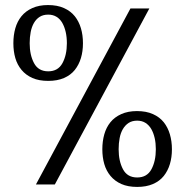

<svg xmlns="http://www.w3.org/2000/svg" viewBox="-20 -734 737 764"><path d="M310.1 -562Q310.1 -529.8 302 -502.9Q293.9 -476.1 277.6 -455.6Q261.2 -435.1 234.6 -423.6Q208 -412.1 171.9 -412.1Q135.3 -412.1 109.1 -423.6Q83 -435.1 65.9 -455.6Q48.8 -476.1 41 -502.9Q33.2 -529.8 33.2 -562Q33.2 -594.2 41 -621.6Q48.8 -648.9 65.4 -669.4Q82 -689.9 108.6 -701.9Q135.3 -713.9 170.9 -713.9Q208 -713.9 234.6 -701.9Q261.2 -689.9 277.6 -669.4Q293.9 -648.9 302 -621.6Q310.1 -594.2 310.1 -562ZM574.2 -700.2 198.2 0H123L499 -700.2ZM664.1 -140.1Q664.1 -107.9 656 -81.1Q647.9 -54.2 631.6 -33.7Q615.2 -13.2 588.6 -1.7Q562 9.8 525.9 9.8Q489.3 9.8 463.1 -1.7Q437 -13.2 419.9 -33.7Q402.8 -54.2 395 -81.1Q387.2 -107.9 387.2 -140.1Q387.2 -171.9 395 -199.5Q402.8 -227.1 419.4 -247.6Q436 -268.1 462.6 -280Q489.3 -292 524.9 -292Q562 -292 588.6 -280Q615.2 -268.1 631.6 -247.6Q647.9 -227.1 656 -199.5Q664.1 -171.9 664.1 -140.1ZM246.1 -562Q246.1 -585.9 241.5 -606.4Q236.8 -627 228 -642.6Q219.2 -658.2 205.1 -667Q190.9 -675.8 171.9 -675.8Q151.9 -675.8 137.9 -667Q124 -658.2 115 -642.6Q106 -627 102.1 -606.4Q98.1 -585.9 98.1 -562Q98.1 -515.1 115.5 -482.7Q132.8 -450.2 171.9 -450.2Q210.9 -450.2 228.5 -482.7Q246.1 -515.1 246.1 -562ZM600.1 -140.1Q600.1 -164.1 595.5 -184.6Q590.8 -205.1 582 -220.5Q573.2 -235.8 559.1 -244.9Q544.9 -253.9 525.9 -253.9Q505.9 -253.9 491.9 -244.9Q478 -235.8 469 -220.5Q460 -205.1 456.1 -184.6Q452.1 -164.1 452.1 -140.1Q452.1 -92.8 469.5 -60.3Q486.8 -27.8 525.9 -27.8Q564.9 -27.8 582.5 -60.3Q600.1 -92.8 600.1 -140.1Z"/></svg>

Font: Brawler
Style: Regular
Weight: 400
Version: Version 1.000